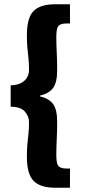

<svg xmlns="http://www.w3.org/2000/svg" viewBox="-20 -728 400 900"><path d="M238 152Q169 152 137.5 120Q106 88 106 6Q106 -29 108.5 -53.5Q111 -78 113.5 -101.5Q116 -125 116 -156Q116 -182 97 -204.5Q78 -227 30 -228V-328Q62 -329 81 -340Q100 -351 108 -367Q116 -383 116 -400Q116 -431 113.5 -454.5Q111 -478 108.5 -502.5Q106 -527 106 -562Q106 -645 137.5 -676.5Q169 -708 238 -708H308V-618H292Q264 -618 254 -606.5Q244 -595 244 -556Q244 -518 246 -481Q248 -444 248 -400Q248 -340 228 -314.5Q208 -289 168 -280V-276Q208 -267 228 -241.5Q248 -216 248 -156Q248 -113 246 -75.5Q244 -38 244 0Q244 39 254 50.5Q264 62 292 62H308V152Z"/></svg>

Font: Source Sans 3 ExtraLight Black
Style: Regular
Weight: 900
Version: Version 3.052;hotconv 1.1.0;makeotfexe 2.6.0